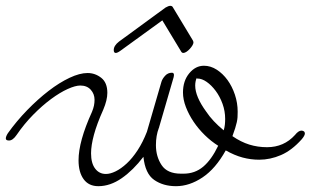

<svg xmlns="http://www.w3.org/2000/svg" viewBox="-36 -620 1068 660"><path d="M21 -156Q8 -137 -5 -137Q-16 -137 -16 -144Q-16 -151 -9 -162Q21 -204 57.5 -241.5Q94 -279 131 -307.5Q168 -336 203 -352.5Q238 -369 265 -369Q291 -369 312 -352.5Q333 -336 333 -301Q333 -276 319 -243Q297 -194 287 -157Q277 -120 277 -93Q277 -59 291 -40.5Q305 -22 328 -22Q343 -22 361.5 -31Q380 -40 399.5 -58Q419 -76 437 -103.5Q455 -131 469 -167L519 -339Q522 -349 531.5 -359.5Q541 -370 555 -370Q562 -370 562 -362Q562 -360 561.5 -358.5Q561 -357 561 -355L511 -183Q511 -181 510 -180Q500 -154 500 -121Q500 -82 519.5 -52.5Q539 -23 586 -23H587H595Q634 -23 662.5 -47Q691 -71 714 -119Q690 -134 668 -155.5Q646 -177 629.5 -201.5Q613 -226 603 -252Q593 -278 593 -302Q593 -342 614.5 -368Q636 -394 665 -394Q688 -394 709 -380.5Q730 -367 746 -345Q762 -323 771.5 -294.5Q781 -266 781 -236Q781 -225 780.5 -217Q780 -209 778 -200Q776 -191 772.5 -179.5Q769 -168 763 -152Q792 -132 821 -123Q850 -114 882 -114Q940 -114 978 -156Q990 -171 1000 -171Q1005 -171 1008.5 -168.5Q1012 -166 1012 -161Q1012 -154 1001 -141Q967 -103 930 -87Q893 -71 855 -71Q826 -71 798 -78.5Q770 -86 740 -103Q705 -40 660 -10Q615 20 569 20Q525 20 494 -1.5Q463 -23 457 -81Q422 -35 382.5 -7.5Q343 20 302 20Q269 20 251.5 -4Q234 -28 234 -69Q234 -134 280 -235Q285 -247 287 -257Q289 -267 289 -277Q289 -297 276 -311.5Q263 -326 240 -326Q223 -326 196.5 -314Q170 -302 139.5 -279.5Q109 -257 78 -225.5Q47 -194 21 -156ZM673 -236Q695 -203 733 -172Q736 -182 737 -191.5Q738 -201 738 -211Q738 -238 729 -263Q720 -288 705.5 -307.5Q691 -327 674.5 -338.5Q658 -350 643 -350H640V-352Q640 -353 640.5 -353.5Q641 -354 641 -355Q635 -341 635 -326Q635 -288 673 -236ZM380 -447Q368 -438 362 -438Q355 -438 355 -448Q355 -463 373 -477L533 -594Q543 -600 550 -600Q554 -600 557 -597L627 -481Q629 -477 629 -474Q629 -470 625.5 -464Q622 -458 616.5 -452Q611 -446 605 -442Q599 -438 594 -438Q589 -438 586 -444L522 -550Z"/></svg>

Font: Discipuli Britannica
Style: Regular
Weight: 400
Designer: Peter Wiegel
Foundry: Peter Wiegel
Version: Version 0.001 2009